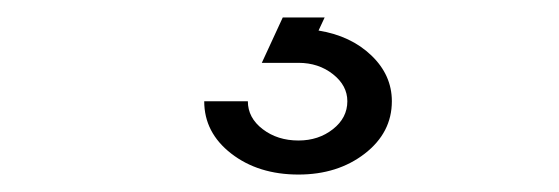

<svg xmlns="http://www.w3.org/2000/svg" viewBox="-20 -20 640 220"><path d="M214 96H264Q264 115 281 128Q298 141 322 141Q345 141 361.5 128Q378 115 378 96Q378 78 361.5 65Q345 52 322 52H280L304 0H352L345 15Q382 21 405.5 43.5Q429 66 429 96Q429 132 398 156Q367 180 322 180Q276 180 245 156Q214 132 214 96Z"/></svg>

Font: Arcon
Style: Regular
Weight: 400
Designer: M. Zarth
Foundry: martin zarth - visuelle & digitale kommunikation
Version: Version 1.131;PS 001.131;hotconv 1.0.70;makeotf.lib2.5.58329